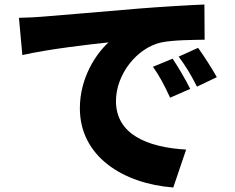

<svg xmlns="http://www.w3.org/2000/svg" viewBox="-20 -780 1040 851"><path d="M64 -701 79 -536C199 -563 375 -583 461 -592C407 -543 334 -437 334 -300C334 -87 525 34 748 51L805 -117C632 -127 494 -185 494 -332C494 -451 587 -568 695 -592C750 -603 835 -603 887 -604L886 -760C813 -757 695 -750 595 -742C412 -726 261 -714 167 -706C148 -704 104 -702 64 -701ZM745 -520 658 -484C690 -438 707 -405 734 -347L823 -386C805 -423 770 -483 745 -520ZM858 -568 772 -529C805 -484 824 -453 853 -396L941 -438C921 -474 884 -532 858 -568Z"/></svg>

Font: Noto Sans KR Black
Style: Regular
Weight: 900
Designer: Ryoko NISHIZUKA 西塚涼子 (kana, bopomofo & ideographs); Paul D. Hunt (Latin, Greek & Cyrillic); Sandoll Communications 산돌커뮤니
Foundry: Adobe
Version: Version 2.004;hotconv 1.0.118;makeotfexe 2.5.65603